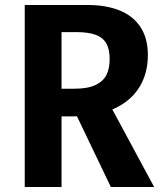

<svg xmlns="http://www.w3.org/2000/svg" viewBox="-20 -750 660 770"><path d="M598.2 0H424.6L268.1 -326.4L414.7 -340.4ZM79.2 0V-730H226.8V0ZM419.8 -513Q419.8 -553 406 -576.5Q392.2 -600.1 363 -610.7Q333.8 -621.2 285.8 -621.2H168.8V-730H330.7Q405.8 -730 459.9 -708Q514.1 -686.1 543.5 -641.3Q573 -596.5 573 -528.9Q573 -454.6 538.2 -399.2Q503.4 -343.8 436.4 -313.5Q369.3 -283.3 275.7 -283.3H176.7V-394.2H278.2Q331.9 -394.2 363.2 -409.2Q394.5 -424.2 407.2 -450.2Q419.8 -476.3 419.8 -513Z"/></svg>

Font: Monaspace Neon Var
Style: Regular
Weight: 400
Designer: Riley Cran and the Lettermatic Team
Version: Version 1.000 (Monaspace Neon Var)